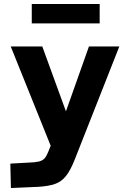

<svg xmlns="http://www.w3.org/2000/svg" viewBox="-20 -711 654 967"><path d="M34 -477H193L357 -27L323 72H255ZM357 91Q336 145 313 174.5Q290 204 257 215.5Q224 227 172 230L35 236L32 113L123 108Q157 107 175.5 102.5Q194 98 204 87Q214 76 222 56L255 -26H268L428 -477H581ZM140 -593V-691H482V-593Z"/></svg>

Font: Intel One Mono Light
Style: Regular
Weight: 300
Monospace: yes
Designer: Fred Shallcrass
Foundry: Frere-Jones Type LLC
Version: Version 1.004